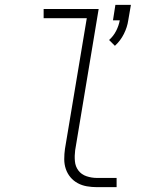

<svg xmlns="http://www.w3.org/2000/svg" viewBox="-20 -772 640 792"><path d="M454 -583 430 -607Q448 -623 459 -644.5Q470 -666 474 -688H446L456 -752H520L509 -688Q505 -660 491 -632Q477 -604 454 -583ZM380 0Q359 0 338.5 -3.5Q318 -7 300.5 -16.5Q283 -26 270.5 -41Q258 -56 251.5 -75Q245 -94 245 -115.5Q245 -137 248 -158L338 -697H160V-735H387L290 -152Q287 -129 289 -107Q291 -85 303.5 -68.5Q316 -52 337 -45Q358 -38 380 -38H461V0Z"/></svg>

Font: Iosevka SS04 XLt Ex Obl
Style: Regular
Weight: 200
Width: 7
Italic angle: -9°
Monospace: yes
Designer: Belleve Invis
Foundry: Belleve Invis
Version: Version 19.0.0; ttfautohint (v1.8.4)